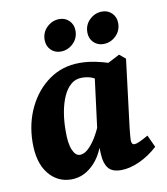

<svg xmlns="http://www.w3.org/2000/svg" viewBox="-73 -673 649 744"><g transform="rotate(-10 251.5 -301.0)"><path d="M149 9Q94 9 59 -35Q24 -79 25 -159Q26 -234 56 -295.5Q86 -357 138 -393.5Q190 -430 257 -430Q289 -430 320 -423.5Q351 -417 374 -409L338 -340Q319 -354 300.5 -363Q282 -372 256 -372Q231 -372 213 -356.5Q195 -341 183 -314Q171 -287 165 -253Q159 -219 159 -182Q158 -132 169 -105.5Q180 -79 198 -79Q211 -79 224.5 -89Q238 -99 253 -120Q268 -141 282 -172L297 -165Q282 -79 241.5 -35Q201 9 149 9ZM345 7Q310 7 295 -11.5Q280 -30 278 -65Q277 -78 277 -100Q277 -122 277 -137L308 -380L414 -435L438 -415L405 -148Q404 -136 402.5 -122.5Q401 -109 401 -101Q401 -83 413 -83Q420 -83 432.5 -88.5Q445 -94 468 -107L490 -59Q456 -28 417.5 -10.5Q379 7 345 7ZM362 -486Q339 -486 323.5 -501.5Q308 -517 308 -541Q308 -571 329 -591Q350 -611 378 -611Q401 -611 416.5 -595.5Q432 -580 432 -556Q432 -526 411 -506Q390 -486 362 -486ZM194 -486Q171 -486 155.5 -501.5Q140 -517 140 -541Q140 -571 161 -591Q182 -611 210 -611Q233 -611 248.5 -595.5Q264 -580 264 -556Q264 -526 243 -506Q222 -486 194 -486Z"/></g></svg>

Font: Rasa
Style: Bold Italic
Weight: 700
Italic angle: -7.10001°
Designer: Anna Giedrys (Yrsa+Rasa design), David Brezina (Yrsa art-direction, Rasa art-direction, design)
Foundry: Rosetta Type Foundry
Version: Version 2.004